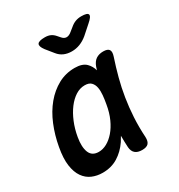

<svg xmlns="http://www.w3.org/2000/svg" viewBox="-186 -909 972 1043"><g transform="rotate(-30 300.0 -387.5)"><path d="M155 10Q119 10 89 -3Q59 -16 39 -44.5Q19 -73 12.5 -118.5Q6 -164 18 -230Q30 -298 55 -358.5Q80 -419 117 -463.5Q154 -508 201.5 -534Q249 -560 306 -560Q354 -560 377 -537Q397 -517 405 -488Q408 -497 411 -507Q421 -535 439.5 -547.5Q458 -560 485 -560Q513 -560 521.5 -547Q530 -534 521 -507Q502 -450 487.5 -395Q473 -340 464 -283.5Q455 -227 451.5 -167.5Q448 -108 452 -42Q453 -15 441.5 -2.5Q430 10 402 10Q374 10 359 -3Q344 -16 342 -42Q340 -80 340 -115Q331 -99 322 -85Q292 -41 250.5 -15.5Q209 10 155 10ZM193 -99Q219 -99 244.5 -113Q270 -127 292.5 -153Q315 -179 332 -216.5Q349 -254 357 -302Q362 -329 364.5 -355.5Q367 -382 363 -403Q359 -424 346 -437.5Q333 -451 306 -451Q276 -451 248.5 -433.5Q221 -416 198 -385.5Q175 -355 158 -314Q141 -273 133 -226Q123 -168 137 -133.5Q151 -99 193 -99ZM249 -785Q269 -785 283.5 -778.5Q298 -772 310 -758L324 -742Q337 -726 353 -726Q369 -726 387 -742L407 -758Q423 -772 440 -778.5Q457 -785 477 -785Q516 -785 520 -771.5Q524 -758 491 -730L438 -683Q415 -664 390.5 -654.5Q366 -645 339 -645Q312 -645 290.5 -654.5Q269 -664 254 -683L216 -730Q195 -758 202.5 -771.5Q210 -785 249 -785Z"/></g></svg>

Font: Maple Mono NL SemiBold
Style: Italic
Weight: 600
Italic angle: -10°
Monospace: yes
Designer: subframe7536
Version: Version 7.000